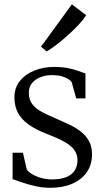

<svg xmlns="http://www.w3.org/2000/svg" viewBox="-20 -862 486 892"><path d="M213 10.5Q180 10.5 145.8 3Q111.5 -4.5 83 -14.2Q54.5 -24 38.5 -30V-152.5H86.5L104.5 -74.5Q110 -65 127.5 -54Q145 -43 169.5 -35.8Q194 -28.5 221 -28.5Q261 -28.5 287.5 -39Q314 -49.5 327 -69.8Q340 -90 340 -118Q340 -146 324 -166.8Q308 -187.5 275.8 -205Q243.5 -222.5 195 -241Q145 -260.5 112.2 -284Q79.5 -307.5 63.2 -338Q47 -368.5 47 -409.5Q47 -454.5 72.5 -486Q98 -517.5 139.8 -534.2Q181.5 -551 230 -551Q270 -551 298.8 -545Q327.5 -539 346.8 -531.5Q366 -524 377 -520.5V-405H334L313.5 -479Q309 -487.5 296.5 -495.2Q284 -503 265.5 -508Q247 -513 223.5 -513Q194.5 -513.5 169.5 -504Q144.5 -494.5 129.2 -476.5Q114 -458.5 114 -431.5Q114 -397.5 131.5 -376.2Q149 -355 177.2 -340.5Q205.5 -326 237.5 -312.5Q270 -298.5 300.5 -284Q331 -269.5 355 -251Q379 -232.5 393.2 -207Q407.5 -181.5 407.5 -145.5Q407.5 -97 383.2 -62Q359 -27 315.2 -8.2Q271.5 10.5 213 10.5ZM196.5 -623.5 170.5 -645 314 -842 380 -791.5Q370 -774 347.5 -749.5Q325 -725 297 -699.8Q269 -674.5 242.5 -654.2Q216 -634 197.5 -623.5Z"/></svg>

Font: Merriweather 60pt Light
Style: Regular
Weight: 300
Version: Version 2.100